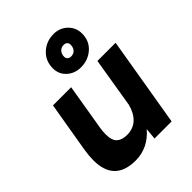

<svg xmlns="http://www.w3.org/2000/svg" viewBox="-219 -879 1008 1008"><g transform="rotate(-45 285.0 -375.5)"><path d="M350 -64Q319 -27 279 -7.5Q239 12 193 12Q36 12 36 -146Q36 -178 42 -215L45 -234L90 -500H225L182 -243Q178 -220 178 -197Q178 -152 198 -133.5Q218 -115 256 -115Q301 -115 331 -142.5Q361 -170 374 -221L420 -500H555L471 0H344ZM227 -638Q227 -693 265 -728Q303 -763 357 -763Q403 -763 434 -733Q465 -703 465 -659Q465 -604 427 -570.5Q389 -537 336 -537Q290 -537 258.5 -565.5Q227 -594 227 -638ZM339 -614Q358 -614 369.5 -626.5Q381 -639 381 -660Q381 -671 374 -678Q367 -685 354 -685Q336 -685 324 -672.5Q312 -660 312 -639Q312 -628 319.5 -621Q327 -614 339 -614Z"/></g></svg>

Font: Oak Sans
Style: Bold Italic
Weight: 700
Italic angle: -9.5°
Foundry: Erik Kennedy, Walven
Version: Version 1.000